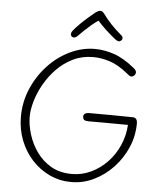

<svg xmlns="http://www.w3.org/2000/svg" viewBox="-65 -1064 958 1139"><g transform="rotate(5 414.0 -494.5)"><path d="M711 -688Q721 -680 724.5 -674Q728 -668 728 -662Q728 -655 724 -649Q720 -643 714.5 -639.5Q709 -636 702 -636Q695 -636 689 -641Q683 -646 675 -652Q617 -699 566 -715Q515 -731 468 -731Q403 -731 349 -705Q295 -679 253 -636Q211 -593 182 -542Q153 -491 138 -439.5Q123 -388 123 -346Q123 -297 140 -241.5Q157 -186 191 -138Q225 -90 277 -59.5Q329 -29 402 -29Q461 -29 515 -54.5Q569 -80 611 -124Q653 -168 678.5 -225.5Q704 -283 708 -348Q673 -348 631.5 -348.5Q590 -349 549 -349Q508 -349 473 -349Q455 -349 447.5 -354.5Q440 -360 439 -372Q438 -384 447 -391Q456 -398 473 -398Q536 -398 597 -397.5Q658 -397 731 -396Q747 -396 753.5 -386.5Q760 -377 760 -364Q760 -287 730.5 -218.5Q701 -150 650.5 -96.5Q600 -43 536 -12Q472 19 402 19Q333 19 273 -9Q213 -37 167.5 -86.5Q122 -136 96.5 -201.5Q71 -267 71 -341Q71 -428 104 -506.5Q137 -585 194 -647Q251 -709 324 -744.5Q397 -780 475 -780Q529 -780 587.5 -760.5Q646 -741 711 -688ZM367 -850Q358 -840 348 -837.5Q338 -835 329 -842Q323 -849 324 -858.5Q325 -868 333 -877Q350 -898 372.5 -920Q395 -942 418.5 -962.5Q442 -983 461 -998Q468 -1002 474 -1005Q480 -1008 486 -1008Q493 -1008 498 -1004.5Q503 -1001 508 -995Q532 -962 560 -932.5Q588 -903 618 -878Q630 -869 631 -860Q632 -851 625 -844Q618 -837 609.5 -837.5Q601 -838 588 -848Q559 -871 532 -896Q505 -921 480 -949Q463 -938 441 -919.5Q419 -901 399 -882Q379 -863 367 -850Z"/></g></svg>

Font: Playpen Sans ExtraLight
Style: Regular
Weight: 250
Designer: Laura Meseguer, Veronika Burian, José Scaglione
Foundry: TypeTogether
Version: Version 1.001